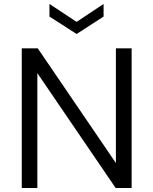

<svg xmlns="http://www.w3.org/2000/svg" viewBox="-20 -942 769 962"><path d="M89.1 -700H169L560.7 -125.1V-700H639.5V0H559.5L167.1 -575.7V0H89.1ZM227.8 -859.1V-922.2L363.8 -832.4L499 -922.2V-859.1L363.8 -771.6Z"/></svg>

Font: AF Albert Sans Medium
Style: Regular
Weight: 500
Designer: Andreas Rasmussen
Foundry: a.Foundry
Version: Version 1.300;Glyphs 3.2 (3231)